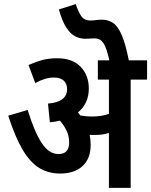

<svg xmlns="http://www.w3.org/2000/svg" viewBox="-20 -916 737 936"><path d="M422 -210Q422 -143 382.5 -106.5Q343 -70 273 -70Q217 -70 172.5 -96.5Q128 -123 91 -185Q54 -247 20 -352L115 -380Q147 -275 182.5 -220Q218 -165 265 -165Q317 -165 317 -221Q317 -253 304.5 -279Q292 -305 272 -328Q249 -322 223 -320L214 -411Q262 -415 284.5 -433Q307 -451 307 -481Q307 -509 290 -523.5Q273 -538 244 -538Q221 -538 198 -531Q175 -524 152 -511L119 -599Q150 -613 183 -622.5Q216 -632 259 -632Q333 -632 373 -590.5Q413 -549 413 -484Q413 -447 399 -417.5Q385 -388 360 -368Q366 -361 372 -353Q398 -348 427 -348Q451 -348 470.5 -351Q490 -354 511 -361V-528H457V-622H513Q499 -685 483.5 -707Q468 -729 441 -729Q431 -729 419 -728Q407 -727 397 -727Q370 -727 346.5 -739Q323 -751 303 -782Q283 -813 267 -870L349 -896Q365 -851 379 -833.5Q393 -816 421 -816Q435 -816 448 -818Q461 -820 478 -820Q508 -820 531.5 -804Q555 -788 573.5 -745Q592 -702 608 -622H697V-528H617V0H511V-268Q493 -262 475.5 -260Q458 -258 439 -258Q429 -258 417 -259Q422 -235 422 -210Z"/></svg>

Font: Noto Sans Devanagari Condensed SemiBold
Style: Regular
Weight: 600
Width: 3
Designer: Jelle Bosma - Monotype Design Team
Foundry: Monotype Imaging Inc.
Version: Version 2.004; ttfautohint (v1.8.4.7-5d5b)